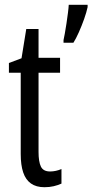

<svg xmlns="http://www.w3.org/2000/svg" viewBox="-20 -780 390 810"><path d="M191.4 -56.6Q203.6 -56.6 215.8 -59.3Q228 -62 239.3 -66.9V-5.4Q224.1 1.5 206.5 5.6Q189 9.8 167.5 9.8Q132.8 9.8 110.6 -5.9Q88.4 -21.5 77.9 -52.5Q67.4 -83.5 67.4 -130.4V-473.1H17.6V-514.2L70.8 -534.2L90.8 -657.7H142.6V-536.1H233.4V-473.1H142.6V-139.2Q142.6 -97.7 152.6 -77.1Q162.6 -56.6 191.4 -56.6ZM349.6 -759.8V-750Q345.2 -729 335 -700Q324.7 -670.9 312.5 -643.6Q300.3 -616.2 289.6 -599.6H248V-610.8Q250 -618.7 253.4 -638.2Q256.8 -657.7 260.5 -681.4Q264.2 -705.1 266.8 -726.6Q269.5 -748 270 -759.8Z"/></svg>

Font: Open Sans Condensed
Style: Regular
Weight: 400
Width: 3
Designer: Monotype Design Team
Foundry: Monotype Imaging Inc.
Version: Version 3.000